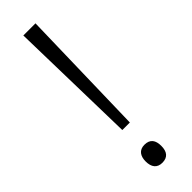

<svg xmlns="http://www.w3.org/2000/svg" viewBox="-249 -721 738 738"><g transform="rotate(-45 120.0 -352.0)"><path d="M99 -188H140L153 -714H87ZM119 10C149 10 162 -8 162 -39C162 -69 150 -88 119 -88C90 -88 77 -68 77 -39C77 -8 91 10 119 10Z"/></g></svg>

Font: Noto Sans Malayalam SemiCondensed Light
Style: Regular
Weight: 300
Width: 4
Designer: Jelle Bosma - Monotype Design Team
Foundry: Monotype Imaging Inc.
Version: Version 2.104